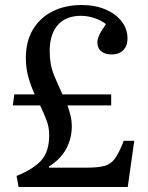

<svg xmlns="http://www.w3.org/2000/svg" viewBox="-20 -745 591 765"><path d="M54 0 46 -44Q113 -71 144.5 -106Q176 -141 176 -207Q176 -239 165 -267Q154 -295 140 -325H31L37 -369H118Q104 -400 93.5 -436Q83 -472 83 -515Q83 -580 111 -627Q139 -674 189 -699.5Q239 -725 306 -725Q359 -725 400 -707.5Q441 -690 464.5 -660Q488 -630 488 -591Q488 -562 471 -545Q454 -528 425 -528Q398 -528 383 -541Q368 -554 368 -576Q368 -588 375 -604Q382 -620 402 -649Q383 -664 356 -673Q329 -682 303 -682Q242 -682 210 -645Q178 -608 178 -542Q178 -488 194.5 -447.5Q211 -407 229 -369H423V-325H249Q256 -305 261 -284.5Q266 -264 266 -241Q266 -193 243.5 -151.5Q221 -110 174 -81L176 -77H324Q371 -77 396.5 -84Q422 -91 438.5 -114Q455 -137 473 -184H515L489 0Z"/></svg>

Font: Literata 36pt
Style: Regular
Weight: 400
Designer: Latin by Veronika Burian and Jose Scaglione. Greek by Irene Vlachou. Cyrillic by Vera Evstafieva.
Foundry: TypeTogether
Version: Version 3.002